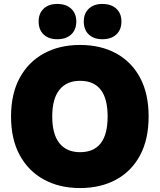

<svg xmlns="http://www.w3.org/2000/svg" viewBox="-20 -943 811 974"><path d="M386 -715Q491 -715 569.5 -672Q648 -629 691 -548Q734 -467 734 -352Q734 -237 691 -156Q648 -75 569.5 -32Q491 11 386 11Q282 11 203 -32Q124 -75 80 -156Q36 -237 36 -352Q36 -467 80 -548Q124 -629 203 -672Q282 -715 386 -715ZM386 -533Q318 -533 281.5 -487.5Q245 -442 245 -352Q245 -262 281.5 -216.5Q318 -171 386 -171Q526 -171 526 -352Q526 -533 386 -533ZM270 -923Q315 -923 341 -899Q367 -875 367 -834Q367 -792 341 -768Q315 -744 270 -744Q227 -744 201.5 -768Q176 -792 176 -834Q176 -875 201.5 -899Q227 -923 270 -923ZM499 -923Q544 -923 570 -899Q596 -875 596 -834Q596 -792 570 -768Q544 -744 499 -744Q456 -744 430.5 -768Q405 -792 405 -834Q405 -875 430.5 -899Q456 -923 499 -923Z"/></svg>

Font: Prodigy Sans ExtraBold
Style: Regular
Weight: 800
Designer: Wei Huang
Foundry: Wei Huang
Version: Version 1.003; ttfautohint (v1.8.3)